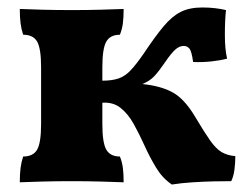

<svg xmlns="http://www.w3.org/2000/svg" viewBox="-20 -485 666 514"><path d="M33 3Q33 -19 35 -35Q37 -51 42 -66Q69 -66 79.5 -84.5Q90 -103 90 -153V-305Q90 -355 79.5 -373.5Q69 -392 42 -392Q37 -407 35 -423Q33 -439 33 -461Q55 -460 93.5 -459Q132 -458 172 -458Q211 -458 249.5 -459Q288 -460 311 -461Q311 -439 309 -423Q307 -407 301 -392Q275 -392 264.5 -373.5Q254 -355 254 -305V-269Q280 -269 297.5 -275Q315 -281 330 -297Q345 -313 365 -342Q395 -387 417.5 -414Q440 -441 463.5 -453Q487 -465 522 -465Q540 -465 556.5 -463Q573 -461 585 -458Q582 -431 582 -392Q582 -353 588 -328Q569 -323 545 -320.5Q521 -318 497 -319Q493 -348 487 -355Q481 -362 472 -362Q460 -362 449 -352Q438 -342 423 -320Q406 -295 393.5 -281.5Q381 -268 361 -260Q411 -255 442.5 -237.5Q474 -220 502 -173Q527 -131 542.5 -109Q558 -87 573 -78Q588 -69 610 -67Q610 -48 607.5 -30Q605 -12 599 0Q582 0 554.5 0.5Q527 1 496 3Q465 5 440 9Q415 -8 398 -36Q381 -64 367 -95Q353 -126 338 -153Q323 -180 303 -196Q283 -212 254 -210V-153Q254 -103 264.5 -84.5Q275 -66 301 -66Q307 -51 309 -35Q311 -19 311 3Q288 2 249.5 1Q211 0 172 0Q132 0 93.5 1Q55 2 33 3Z"/></svg>

Font: Vollkorn ExtraBold
Style: Regular
Weight: 800
Designer: Friedrich Althausen
Foundry: Friedrich Althausen
Version: Version 5.000; ttfautohint (v1.8.3)